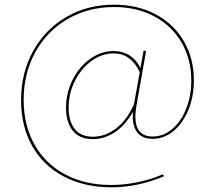

<svg xmlns="http://www.w3.org/2000/svg" viewBox="-20 -623 918 820"><path d="M547 -125Q547 -139 548 -146Q516 -89 471.5 -59Q427 -29 376 -29Q319 -29 290.5 -65Q262 -101 262 -163Q262 -226 290 -282Q318 -338 365 -371.5Q412 -405 465 -405Q542 -405 580 -333L593 -406H604L563 -173Q558 -143 558 -126Q558 -40 632 -40Q677 -40 714.5 -71Q752 -102 774.5 -157Q797 -212 797 -279Q797 -369 756 -440.5Q715 -512 640 -552.5Q565 -593 467 -593Q357 -593 268.5 -541.5Q180 -490 130.5 -399.5Q81 -309 81 -196Q81 -88 127.5 -5.5Q174 77 258.5 122Q343 167 454 167Q509 167 566.5 155.5Q624 144 676 121L680 130Q567 177 457 177Q341 177 253 131Q165 85 117.5 0.5Q70 -84 70 -195Q70 -311 121 -404Q172 -497 262.5 -550Q353 -603 467 -603Q568 -603 645.5 -561.5Q723 -520 765.5 -446.5Q808 -373 808 -280Q808 -210 784 -152.5Q760 -95 720 -62.5Q680 -30 632 -30Q590 -30 568.5 -55Q547 -80 547 -125ZM552 -177 577 -315Q539 -395 465 -395Q415 -395 370.5 -362.5Q326 -330 299.5 -276.5Q273 -223 273 -163Q273 -106 299 -72.5Q325 -39 377 -39Q428 -39 474.5 -73.5Q521 -108 552 -177Z"/></svg>

Font: Ysabeau Infant Hairline
Style: Regular
Weight: 100
Designer: Christian Thalmann (Catharsis Fonts)
Version: Version 0.003